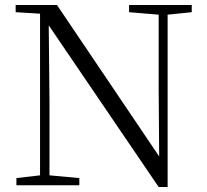

<svg xmlns="http://www.w3.org/2000/svg" viewBox="-20 -745 832 772"><path d="M618 7H654V-686L751 -696V-725H499V-696L618 -686V-383L620 -116L209 -725H43V-696L141 -690V-40L46 -29V0H299V-29L179 -40V-332L176 -643Z"/></svg>

Font: Noto Serif KR Light
Style: Regular
Weight: 300
Designer: Ryoko NISHIZUKA 西塚涼子 (kana & ideographs); Frank Grießhammer (Latin, Greek & Cyrillic); Wenlong ZHANG 张文龙 (bopomofo); San
Foundry: Adobe
Version: Version 2.001;hotconv 1.1.0;makeotfexe 2.6.0